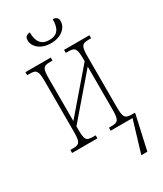

<svg xmlns="http://www.w3.org/2000/svg" viewBox="-228 -807 939 1103"><g transform="rotate(-30 242.0 -255.5)"><path d="M242 -606C308 -606 352 -644 352 -689C352 -710 340 -721 318 -721C318 -658 296 -627 242 -627C191 -627 166 -658 166 -721C144 -721 132 -709 132 -689C132 -643 176 -606 242 -606ZM30 0H198V-20H183C133 -20 128 -31 128 -105V-120L356 -385V-105C356 -31 348 -20 301 -20H286V0H431L368 210H408L458 -14V-20H439C392 -20 384 -31 384 -105V-431C384 -505 392 -516 439 -516H454V-536H286V-516H301C348 -516 356 -505 356 -431V-420L128 -155V-431C128 -505 135 -516 183 -516H198V-536H30V-516H45C92 -516 100 -505 100 -431V-105C100 -31 92 -20 45 -20H30Z"/></g></svg>

Font: Noto Serif ExtraCondensed Thin
Style: Regular
Weight: 100
Width: 2
Designer: Monotype Design Team
Foundry: Monotype Imaging Inc.
Version: Version 2.013